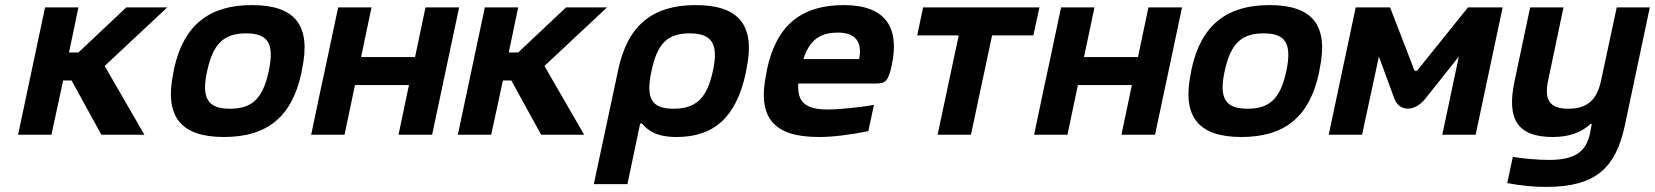

<svg xmlns="http://www.w3.org/2000/svg" viewBox="-20 -529 6499 754"><path d="M157 -500 51 0H182L228 -213H261L378 0H547L391 -270L637 -500H476L288 -323H251L288 -500Z M663 -256 661 -244C624 -70 691 9 859 9C1029 9 1127 -70 1164 -244L1166 -256C1203 -430 1139 -509 969 -509C801 -509 700 -430 663 -256ZM793 -248 794 -252C817 -359 861 -398 946 -398C1032 -398 1058 -359 1036 -252L1035 -248C1012 -141 969 -102 883 -102C798 -102 770 -141 793 -248Z M1202 0H1333L1374 -195H1586L1545 0H1677L1783 -500H1651L1610 -305H1398L1439 -500H1308L1255 -250L1243 -195Z M1884 -500 1778 0H1909L1955 -213H1988L2105 0H2274L2118 -270L2364 -500H2203L2015 -323H1978L2015 -500Z M2909 -244 2911 -256C2948 -430 2882 -509 2712 -509C2543 -509 2445 -430 2408 -256L2312 194H2444L2494 -44H2501C2524 -17 2557 9 2637 9C2781 9 2871 -65 2909 -244ZM2538 -248 2539 -252C2561 -359 2603 -398 2688 -398C2774 -398 2803 -359 2780 -252L2779 -248C2756 -141 2711 -102 2625 -102C2540 -102 2515 -141 2538 -248Z M3482 -273C3514 -422 3457 -509 3294 -509C3128 -509 3029 -431 2992 -256L2990 -244C2952 -66 3018 9 3196 9C3249 9 3316 1 3390 -14L3412 -117C3367 -109 3281 -99 3231 -99C3144 -99 3110 -127 3115 -201H3416C3458 -201 3468 -209 3482 -273ZM3135 -297C3159 -371 3199 -401 3271 -401C3341 -401 3367 -363 3354 -297Z M3662 0H3793L3876 -390H4038L4062 -500H3605L3582 -390H3745Z M4041 0H4172L4213 -195H4425L4384 0H4516L4622 -500H4490L4449 -305H4237L4278 -500H4147L4094 -250L4082 -195Z M4659 -256 4657 -244C4620 -70 4687 9 4855 9C5025 9 5123 -70 5160 -244L5162 -256C5199 -430 5135 -509 4965 -509C4797 -509 4696 -430 4659 -256ZM4789 -248 4790 -252C4813 -359 4857 -398 4942 -398C5028 -398 5054 -359 5032 -252L5031 -248C5008 -141 4965 -102 4879 -102C4794 -102 4766 -141 4789 -248Z M5304 -500 5198 0H5329L5395 -307L5456 -141C5475 -90 5536 -89 5577 -141L5709 -307L5644 0H5775L5881 -500H5745L5547 -254C5544 -250 5536 -249 5534 -254L5439 -500Z M6361 -37 6459 -500H6329L6268 -215C6252 -137 6214 -102 6139 -102C6065 -102 6043 -137 6060 -215L6120 -500H5989L5928 -211C5895 -59 5941 9 6078 9C6146 9 6192 -11 6226 -42H6231L6224 -5C6209 64 6169 99 6063 99C6019 99 5962 94 5921 87L5899 190C5957 201 6003 205 6052 205C6245 205 6325 132 6361 -37Z"/></svg>

Font: LT Wave Text Bold Italic
Style: Regular
Weight: 700
Designer: Daniel Lyons
Version: Version 2.5 (Glyphs App)